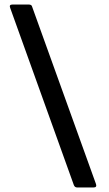

<svg xmlns="http://www.w3.org/2000/svg" viewBox="-20 -708 480 848"><path d="M122 -678 404 105Q409 120 393 120H321Q310 120 306 109L25 -673Q19 -688 35 -688H107Q120 -688 122 -678Z"/></svg>

Font: Young Serif Light
Style: Regular
Weight: 300
Designer: Bastien Sozeau
Foundry: NBR — Bastien Sozeau
Version: Version 5.001